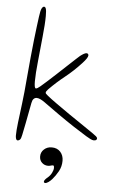

<svg xmlns="http://www.w3.org/2000/svg" viewBox="-58 -674 564 921"><g transform="rotate(5 224.5 -213.0)"><path d="M46 16Q42.5 16 40.2 13.2Q38 10.5 36.8 5.2Q35.5 0 35.5 -7.5Q35.5 -29.5 40.2 -69.2Q45 -109 51.8 -162.5Q58.5 -216 63.5 -279Q68.5 -338 73.2 -385.5Q78 -433 82 -470.5Q86 -508 89.8 -536Q93.5 -564 96 -583.5Q100 -614.5 105.2 -624.2Q110.5 -634 116.5 -634Q122.5 -634 125.5 -625.2Q128.5 -616.5 128.5 -590Q128.5 -571.5 126.8 -546Q125 -520.5 122 -491Q119 -461.5 116 -430.8Q113 -400 110 -370.8Q107 -341.5 105.2 -316.5Q103.5 -291.5 103.5 -274Q103.5 -258.5 105.2 -249.2Q107 -240 111.5 -240Q115 -240 120 -243.2Q125 -246.5 132.5 -252.5Q142 -260.5 161.8 -278.2Q181.5 -296 205.5 -318.2Q229.5 -340.5 252 -361.5Q274.5 -382.5 290.2 -397Q306 -411.5 308.5 -413.5Q317.5 -420.5 325.5 -425Q333.5 -429.5 339 -429.5Q344 -429.5 346.2 -426.2Q348.5 -423 348.5 -420.5Q348.5 -414 342 -404.2Q335.5 -394.5 324.5 -382.5Q286.5 -341 246.8 -309.5Q207 -278 170.5 -241Q160 -230 160 -224Q160 -221 162.8 -218.2Q165.5 -215.5 172 -210Q188.5 -196.5 218.8 -175Q249 -153.5 284.2 -129.2Q319.5 -105 351.5 -83.5Q383.5 -62 402.5 -48.5Q412.5 -41.5 418.5 -36.5Q424.5 -31.5 424.5 -26Q424.5 -23.5 422.8 -21Q421 -18.5 417.8 -17.2Q414.5 -16 410 -16Q402.5 -16 392.2 -21.5Q382 -27 372.5 -32.5Q347.5 -47.5 309.8 -72.2Q272 -97 232.8 -124.5Q193.5 -152 163.5 -174Q150.5 -184 139.2 -189.5Q128 -195 119.5 -195Q111 -195 104.8 -188.8Q98.5 -182.5 96 -168.5Q84.5 -106 77 -68.8Q69.5 -31.5 65.5 -12Q62 6 56.8 11Q51.5 16 46 16ZM188.5 202Q188.5 197 193.8 191Q199 185 206 179.5Q217.5 169.5 224.2 156Q231 142.5 231 132Q231 127.5 230 124Q229 120.5 225 120.5Q221 120.5 214.8 122.5Q208.5 124.5 201 124.5Q184.5 124.5 172.2 113Q160 101.5 160 83Q160 62.5 175 48.8Q190 35 212 35Q238.5 35 253.8 52Q269 69 269 94.5Q269 122.5 256 145.8Q243 169 228 186Q220 195 211 201.5Q202 208 194.5 208Q192.5 208 190.5 206.5Q188.5 205 188.5 202Z"/></g></svg>

Font: Gluten Thin
Style: Regular
Weight: 100
Designer: Tyler Finck
Foundry: Etcetera Type Company
Version: Version 1.300